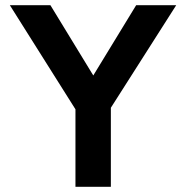

<svg xmlns="http://www.w3.org/2000/svg" viewBox="-20 -723 719 743"><path d="M272 0H409V-306L662 -703H507L341 -431L175 -703H18L272 -300Z"/></svg>

Font: MV Cash SemiBold
Style: Regular
Weight: 600
Designer: Rodrigo Fuenzalida
Foundry: fragTYPE
Version: Version 1.100;Glyphs 3.1.2 (3151)